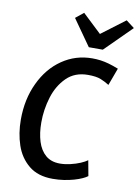

<svg xmlns="http://www.w3.org/2000/svg" viewBox="-108 -1089 843 1167"><g transform="rotate(10 314.0 -505.5)"><path d="M300.5 8Q209 8 153 -38Q97 -84 72.5 -156.5Q48 -229 48 -313.5Q48 -440 96 -540.5Q143.5 -641.5 226.5 -698.2Q309.5 -755 412 -755Q437.5 -755 462.5 -751.8Q487.5 -748.5 514.8 -740.8Q542 -733 575 -720L535.5 -613Q510.5 -629 482.5 -640.2Q454.5 -651.5 403.5 -651.5Q322.5 -651.5 271.5 -601Q220 -550 196.8 -473.8Q173.5 -397.5 173.5 -318.5Q173.5 -252 189.5 -200.8Q205.5 -149.5 239.5 -120.2Q273.5 -91 327.5 -91Q358 -91 391.5 -98.8Q425 -106.5 452.5 -118.2Q480 -130 494.5 -141L512 -46Q500.5 -37 479.5 -27.5Q458.5 -18 430.5 -10Q402.5 -2 369.5 3Q336.5 8 300.5 8ZM378.5 -818 265 -979 314.5 -1019 431 -909 577 -1019 628 -980 465 -818Z"/></g></svg>

Font: Merriweather Sans Medium
Style: Italic
Weight: 500
Italic angle: -7.5°
Designer: Eben Sorkin
Foundry: Eben Sorkin
Version: Version 2.001